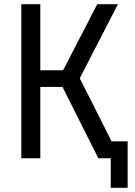

<svg xmlns="http://www.w3.org/2000/svg" viewBox="-20 -750 640 910"><path d="M81 0V-730H171V-417H279L441 -730H539L358 -379L509 -80H585V140H505V0H446L276 -338H171V0Z"/></svg>

Font: JetBrainsMono NF
Style: Regular
Weight: 400
Designer: Philipp Nurullin, Konstantin Bulenkov
Foundry: JetBrains
Version: Version 2.251; ttfautohint (v1.8.3);Nerd Fonts 2.2.2